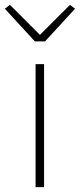

<svg xmlns="http://www.w3.org/2000/svg" viewBox="-47 -773 330 793"><path d="M100 0V-508H135V0ZM97 -602 -27 -737 -6 -753 118 -629 242 -753 263 -737 139 -602Z"/></svg>

Font: IBM Plex Sans ExtLt
Style: Regular
Weight: 200
Designer: Mike Abbink, Paul van der Laan, Pieter van Rosmalen
Foundry: Bold Monday
Version: Version 3.005